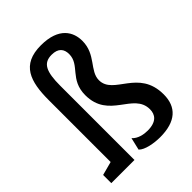

<svg xmlns="http://www.w3.org/2000/svg" viewBox="-221 -874 996 996"><g transform="rotate(-45 276.5 -376.5)"><path d="M345 -423C345 -491 429 -528 429 -628C429 -692 393 -764 260 -764C118 -764 88 -671 88 -534V-80L13 -60V0H183V-544C183 -648 203 -690 265 -690C314 -690 332 -664 332 -628C332 -548 240 -533 240 -418C240 -243 426 -252 426 -129C426 -91 405 -59 339 -59C311 -59 274 -66 252 -91L236 -23C258 1 317 11 361 11C476 11 531 -41 531 -133C531 -320 345 -314 345 -423Z"/></g></svg>

Font: Hermeneus One
Style: Regular
Weight: 400
Designer: Rodrigo Fuenzalida, Pablo Impallari
Foundry: Pablo Impallari, Rodrigo Fuenzalida
Version: Version 1.002